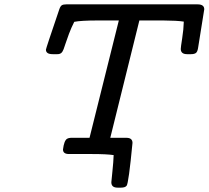

<svg xmlns="http://www.w3.org/2000/svg" viewBox="-20 -714 967 890"><path d="M192.9 -483.9Q192.9 -488.8 254.9 -670.9Q259.8 -685.1 266.4 -689.5Q272.9 -693.8 287.1 -693.8H896Q926.8 -693.8 926.8 -670.9Q926.8 -667 897.9 -490.2Q895 -473.1 887.5 -468Q879.9 -462.9 865.2 -462.9H847.2Q818.4 -462.9 817.9 -486.8Q817.9 -494.6 824.5 -536.4Q831.1 -578.1 832 -613.8Q801.3 -618.7 737.8 -619.1H626L491.2 -75.2H565.9Q593.8 -75.2 594.2 -51.8Q576.2 136.2 566.9 147Q560.1 155.8 541 155.8H524.9Q496.1 155.8 496.1 130.9Q496.1 127.9 501 81.5Q505.9 35.2 506.8 4.9Q473.6 0 407.2 0H299.8Q272 0 272 -21Q276.9 -62 291 -70.8Q297.9 -74.7 308.1 -75.2H395L530.8 -619.1H431.2Q356 -619.1 324.2 -612.8Q310.1 -585 299.6 -556.9Q289.1 -528.8 284.4 -513.9Q279.8 -499 274.9 -486.1Q270 -473.1 263.4 -468Q256.8 -462.9 246.1 -462.9H224.1Q192.9 -462.9 192.9 -483.9Z"/></svg>

Font: CMU Concrete
Style: BoldItalic
Weight: 700
Italic angle: -14.04°
Version: Version 0.7.0